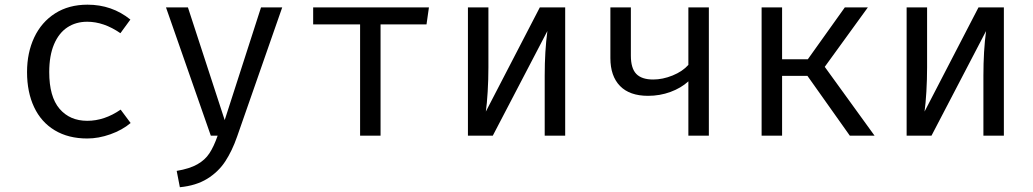

<svg xmlns="http://www.w3.org/2000/svg" viewBox="-20 -571 4348 808"><path d="M487.7 -109.7 529.7 -53.3Q494.4 -23.6 444.6 -5.9Q394.9 11.8 347.2 11.8Q267.7 11.8 210.5 -22.6Q153.3 -56.9 123.6 -120Q93.8 -183.1 93.8 -267.7Q93.8 -349.2 124.1 -413.6Q154.4 -477.9 211.8 -514.6Q269.2 -551.3 348.2 -551.3Q451.3 -551.3 528.7 -488.7L486.7 -431.3Q416.9 -479.5 347.2 -479.5Q299.5 -479.5 263.6 -455.9Q227.7 -432.3 207.4 -384.6Q187.2 -336.9 187.2 -267.7Q187.2 -164.1 230.5 -113.3Q273.8 -62.6 347.2 -62.6Q419.5 -62.6 487.7 -109.7Z M977.9 3.6Q956.9 64.1 927.9 108.2Q899 152.3 852.1 181.3Q805.1 210.3 736.9 216.9L723.6 148.2Q777.9 139 810.5 120.5Q843.1 102.1 861.5 73.8Q880 45.6 895.9 0H867.2L678.5 -540H770.8L925.6 -65.6L1078.5 -540H1167.7Z M1297.9 -540H1785.1L1774.9 -468.2H1581.5V0H1495.4V-468.2H1297.9Z M2358.5 -540V0H2272.3V-252.8Q2272.3 -356.4 2283.6 -440.5L2053.8 0H1949.2V-540H2035.4V-287.7Q2035.4 -236.4 2032.3 -185.1Q2029.2 -133.8 2024.6 -101.5L2251.8 -540Z M2963.1 -540V0H2876.9V-228.7Q2846.2 -200.5 2801.5 -184.1Q2756.9 -167.7 2707.2 -167.7Q2629.7 -167.7 2589.2 -209.2Q2548.7 -250.8 2548.7 -326.7V-540H2634.9V-336.9Q2634.9 -283.6 2657.7 -260Q2680.5 -236.4 2728.7 -236.4Q2768.7 -236.4 2810.5 -253.3Q2852.3 -270.3 2876.9 -297.9V-540Z M3271.3 0H3185.1V-540H3271.3V-321.5H3379.5L3535.4 -540H3632.3L3450.8 -289.7L3660.5 0H3556.4L3377.9 -251.8H3271.3Z M4204.6 -540V0H4118.5V-252.8Q4118.5 -356.4 4129.7 -440.5L3900 0H3795.4V-540H3881.5V-287.7Q3881.5 -236.4 3878.5 -185.1Q3875.4 -133.8 3870.8 -101.5L4097.9 -540Z"/></svg>

Font: Fira Code Fixed
Style: Regular
Weight: 400
Monospace: yes
Designer: Carrois Corporate, Edenspiekermann AG, Nikita Prokopov
Foundry: Carrois Corporate, Edenspiekermann AG, Nikita Prokopov
Version: Version 5.002